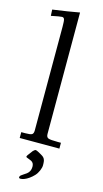

<svg xmlns="http://www.w3.org/2000/svg" viewBox="-141 -768 544 1019"><g transform="rotate(15 131.0 -259.0)"><path d="M113 170.7Q132.1 156.2 132.1 130.1Q132.1 108.6 116.2 100.8Q109.6 97.4 102.8 95.2Q86.9 90.1 86.9 86.7Q86.9 83.3 91.1 77.1L112.1 49.1Q121.1 40 126 40Q130.9 40 141.4 45.8Q151.9 51.5 156.4 54.1Q160.9 56.6 161.7 57.3Q162.6 57.9 166.3 60.2Q169.9 62.5 170.9 63.7Q171.9 64.9 174.6 67.5Q177.2 70.1 178 72.1Q178.7 74.2 180.4 77.6Q182.1 81.1 182.6 84.5Q184.1 94.7 184.1 107.8Q184.1 120.8 176.6 138.3Q169.2 155.8 157.7 168Q146.2 180.2 132.9 189.6Q119.6 199 107.8 203.5Q95.9 208 86.9 208Q77.9 208 77.9 201.9Q77.9 195.8 83.5 191Q89.1 186.3 97 181.5Q105 176.8 113 170.7ZM17.1 -702.9Q102.3 -714.6 164.1 -726.1V-59.1Q164.1 -41 175.5 -36.5Q187 -32 228 -32H245.1V0H27.1V-32H49.1Q75.7 -32 84.8 -36.7Q94 -41.5 94 -59.1V-628.9Q94 -660.9 90.9 -669.9Q87.9 -679 77.9 -679Q67.9 -679 19 -668.9Z"/></g></svg>

Font: Linden Hill
Style: Regular
Weight: 400
Version: Version 1.202